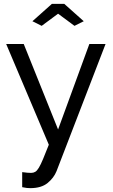

<svg xmlns="http://www.w3.org/2000/svg" viewBox="-20 -750 585 995"><path d="M95 142Q108 144 121 145Q134 146 141 146Q153 146 162.5 140.5Q172 135 181.5 119Q191 103 203 74.5Q215 46 233 0L12 -522H103L281 -79L443 -522H527L273 137Q259 172 226.5 198.5Q194 225 137 225Q128 225 118.5 224Q109 223 95 220ZM148 -640 249 -730H313L414 -640L366 -616L281 -679L196 -616Z"/></svg>

Font: Boldmen Medium
Style: Regular
Weight: 400
Designer: Matt McInerney, Pablo Impallari, Rodrigo Fuenzalida
Foundry: LIVING CONCEPT
Version: Version 1.000